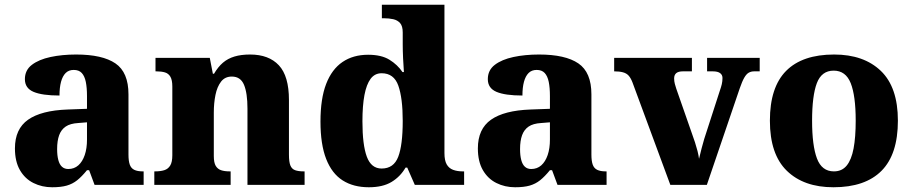

<svg xmlns="http://www.w3.org/2000/svg" viewBox="-20 -780 3852 810"><path d="M200 10Q157 10 121 -8Q85 -26 64 -62.5Q43 -99 43 -154Q43 -236 98.5 -275Q154 -314 265 -318L347 -321V-375Q347 -410 342 -434.5Q337 -459 325 -472Q313 -485 291 -485Q270 -485 257 -472Q244 -459 237.5 -435Q231 -411 231 -377Q158 -377 121.5 -392.5Q85 -408 85 -446Q85 -484 114.5 -506.5Q144 -529 193 -539.5Q242 -550 301 -550Q412 -550 467 -512.5Q522 -475 522 -382V-128Q522 -101 527.5 -85.5Q533 -70 546.5 -63.5Q560 -57 582 -57H586V0H379L356 -62H347Q325 -35 305.5 -19.5Q286 -4 261.5 3Q237 10 200 10ZM268 -67Q293 -67 310.5 -82.5Q328 -98 337.5 -126Q347 -154 347 -191V-264L310 -261Q276 -259 257 -246Q238 -233 229.5 -209.5Q221 -186 221 -151Q221 -124 226 -105Q231 -86 241.5 -76.5Q252 -67 268 -67Z M631 0V-57H634Q657 -57 673 -62Q689 -67 698 -81.5Q707 -96 707 -125V-415Q707 -442 699 -456Q691 -470 676 -474.5Q661 -479 639 -479H636V-536H865L878 -469H883Q900 -498 920.5 -515.5Q941 -533 969 -541.5Q997 -550 1035 -550Q1114 -550 1156.5 -504.5Q1199 -459 1199 -358V-128Q1199 -97 1205 -82Q1211 -67 1225 -62Q1239 -57 1261 -57H1265V0H1024V-322Q1024 -387 1009.5 -422Q995 -457 958 -457Q929 -457 912.5 -435.5Q896 -414 889 -379.5Q882 -345 882 -305V-122Q882 -94 890 -80.5Q898 -67 912.5 -62Q927 -57 949 -57H953V0Z M1536 10Q1471 10 1425.5 -19Q1380 -48 1356 -109.5Q1332 -171 1332 -267Q1332 -364 1356 -426Q1380 -488 1425 -518.5Q1470 -549 1533 -549Q1589 -549 1623 -528Q1657 -507 1678 -476H1684Q1682 -501 1680.5 -534Q1679 -567 1679 -593V-643Q1679 -670 1668 -682.5Q1657 -695 1639 -699Q1621 -703 1599 -703H1591V-760H1855V-134Q1855 -103 1864.5 -86.5Q1874 -70 1891.5 -63.5Q1909 -57 1932 -57H1938V0H1730L1698 -73H1691Q1669 -35 1632 -12.5Q1595 10 1536 10ZM1590 -69Q1641 -69 1660 -118.5Q1679 -168 1679 -270Q1679 -366 1660.5 -418.5Q1642 -471 1590 -471Q1561 -471 1543.5 -447.5Q1526 -424 1517.5 -379Q1509 -334 1509 -268Q1509 -169 1527.5 -119Q1546 -69 1590 -69Z M2153 10Q2110 10 2074 -8Q2038 -26 2017 -62.5Q1996 -99 1996 -154Q1996 -236 2051.5 -275Q2107 -314 2218 -318L2300 -321V-375Q2300 -410 2295 -434.5Q2290 -459 2278 -472Q2266 -485 2244 -485Q2223 -485 2210 -472Q2197 -459 2190.5 -435Q2184 -411 2184 -377Q2111 -377 2074.5 -392.5Q2038 -408 2038 -446Q2038 -484 2067.5 -506.5Q2097 -529 2146 -539.5Q2195 -550 2254 -550Q2365 -550 2420 -512.5Q2475 -475 2475 -382V-128Q2475 -101 2480.5 -85.5Q2486 -70 2499.5 -63.5Q2513 -57 2535 -57H2539V0H2332L2309 -62H2300Q2278 -35 2258.5 -19.5Q2239 -4 2214.5 3Q2190 10 2153 10ZM2221 -67Q2246 -67 2263.5 -82.5Q2281 -98 2290.5 -126Q2300 -154 2300 -191V-264L2263 -261Q2229 -259 2210 -246Q2191 -233 2182.5 -209.5Q2174 -186 2174 -151Q2174 -124 2179 -105Q2184 -86 2194.5 -76.5Q2205 -67 2221 -67Z M2648 -433Q2641 -451 2632 -461Q2623 -471 2608 -475Q2593 -479 2571 -479V-536H2899V-479H2861Q2842 -479 2833 -471.5Q2824 -464 2824 -449Q2824 -437 2827 -426Q2830 -415 2833 -406L2899 -217Q2906 -198 2912 -179.5Q2918 -161 2922.5 -143.5Q2927 -126 2929 -110Q2934 -131 2940 -154.5Q2946 -178 2951 -194L3017 -398Q3022 -412 3025 -424.5Q3028 -437 3028 -451Q3028 -464 3018 -471.5Q3008 -479 2987 -479H2963V-536H3185V-479H3162Q3149 -479 3139 -473.5Q3129 -468 3120 -452.5Q3111 -437 3101 -408L2962 0H2808Z M3496 10Q3371 10 3299.5 -59.5Q3228 -129 3228 -271Q3228 -412 3296.5 -481Q3365 -550 3499 -550Q3624 -550 3696 -481Q3768 -412 3768 -271Q3768 -129 3699 -59.5Q3630 10 3496 10ZM3498 -57Q3532 -57 3552 -81.5Q3572 -106 3581 -153.5Q3590 -201 3590 -271Q3590 -376 3569 -429Q3548 -482 3497 -482Q3446 -482 3426 -429Q3406 -376 3406 -271Q3406 -166 3426.5 -111.5Q3447 -57 3498 -57Z"/></svg>

Font: Noto Serif Armenian ExtraBold
Style: Regular
Weight: 800
Version: Version 2.007